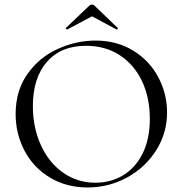

<svg xmlns="http://www.w3.org/2000/svg" viewBox="-20 -815 806 847"><path d="M49 -312Q49 -415 101 -488.5Q153 -562 234.5 -599Q316 -636 401 -636Q496 -636 568 -591.5Q640 -547 678.5 -474Q717 -401 717 -319Q717 -228 669 -152Q621 -76 540.5 -32Q460 12 366 12Q273 12 200.5 -31.5Q128 -75 88.5 -149.5Q49 -224 49 -312ZM641 -291Q641 -385 606 -458Q571 -531 507.5 -572Q444 -613 359 -613Q249 -613 187 -542Q125 -471 125 -347Q125 -253 160 -175.5Q195 -98 258 -53.5Q321 -9 401 -9Q469 -9 523.5 -42Q578 -75 609.5 -138.5Q641 -202 641 -291ZM386 -795Q392 -795 397 -790L499 -692Q500 -692 500 -690Q500 -688 497.5 -686Q495 -684 494 -685L386 -743L277 -685Q275 -684 272 -687.5Q269 -691 271 -692L374 -790Q379 -795 386 -795Z"/></svg>

Font: Cormorant
Style: Regular
Weight: 400
Designer: Christian Thalmann (Catharsis Fonts)
Foundry: Catharsis Fonts
Version: Version 4.000